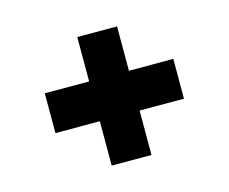

<svg xmlns="http://www.w3.org/2000/svg" viewBox="-69 -656 722 606"><g transform="rotate(-15 292.0 -353.0)"><path d="M357 -563V-418H502V-288H357V-143H227V-288H82V-418H227V-563Z"/></g></svg>

Font: Tilda Sans Black
Style: Regular
Weight: 900
Designer: ParaType Ltd
Foundry: ParaType Ltd
Version: Version 1.009